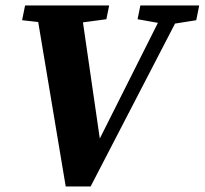

<svg xmlns="http://www.w3.org/2000/svg" viewBox="-20 -677 746 700"><path d="M60.6 -603.3 194.5 -588.3H229.4L367.8 -606.9L378 -657H71.4L60.6 -603.3ZM219.6 2.8H310.4L652.3 -657H587.5L319.7 -123.8L350 -129.6L273.5 -657H109.2L219.6 2.8ZM481.6 -606.9 586.2 -588.3H600.8L695.5 -603.3L706.3 -657H491.7L481.6 -606.9Z"/></svg>

Font: Source Serif Variable
Style: Italic
Weight: 389
Italic angle: -12°
Designer: Frank Grießhammer
Foundry: Adobe Systems Incorporated
Version: Version 3.001;hotconv 1.0.111;makeotfexe 2.5.65597